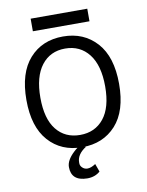

<svg xmlns="http://www.w3.org/2000/svg" viewBox="-102 -846 851 1112"><g transform="rotate(-10 323.0 -290.0)"><path d="M157 -700V-774H490V-700ZM226 111Q226 71 272 28Q285 15 301 5L344 12Q289 47 289 94Q289 97 289 97Q288 113 300 125Q313 138 331 138Q352 138 379 120L396 167Q366 194 320 194Q226 193 226 111ZM51 -314Q51 -473 125.5 -556.5Q200 -640 323 -640Q445 -640 520.5 -556.5Q596 -473 596 -313.5Q596 -154 521 -71.5Q446 11 323 11Q200 11 125.5 -72.5Q51 -156 51 -314ZM184 -503Q133 -437 133 -313Q133 -189 184 -125Q235 -61 323 -61Q411 -61 462.5 -125Q514 -189 514 -313Q514 -437 462.5 -503Q411 -569 323 -569Q235 -569 184 -503Z"/></g></svg>

Font: Karmilla
Style: Regular
Weight: 400
Designer: Jonathan Pinhorn
Version: Version 1.000